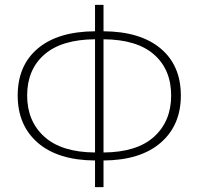

<svg xmlns="http://www.w3.org/2000/svg" viewBox="-20 -759 819 792"><path d="M372 13V-97Q219 -98 136 -170Q53 -242 53 -365Q53 -489 136 -559Q219 -629 372 -630V-739H407V-630Q559 -629 642.5 -559Q726 -489 726 -365Q726 -242 642.5 -170Q559 -98 407 -97V13ZM372 -130V-597Q234 -596 163 -534Q92 -472 92 -365Q92 -259 163 -195Q234 -131 372 -130ZM407 -597V-130Q545 -131 615.5 -195Q686 -259 686 -365Q686 -472 615.5 -534Q545 -596 407 -597Z"/></svg>

Font: Source Han Sans SC ExtraLight
Style: Regular
Weight: 250
Designer: Ryoko NISHIZUKA 西塚涼子 (kana, bopomofo & ideographs); Paul D. Hunt (Latin, Greek & Cyrillic); Sandoll Communications 산돌커뮤니
Foundry: Adobe
Version: Version 2.004;hotconv 1.0.118;makeotfexe 2.5.65603